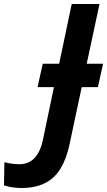

<svg xmlns="http://www.w3.org/2000/svg" viewBox="-172 -734 536 961"><path d="M-152 194 -150 78Q-108 88 -75 88Q17 88 43 -35L98 -298H16L42 -415H124L187 -714H326L262 -415H344L318 -298H237L177 -16Q152 103 94 155Q36 207 -65 207Q-109 207 -152 194Z"/></svg>

Font: Noto Sans Display
Style: Bold Italic
Weight: 700
Italic angle: -12°
Designer: Monotype Design team
Foundry: Monotype Imaging Inc.
Version: Version 1.000